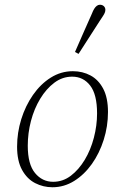

<svg xmlns="http://www.w3.org/2000/svg" viewBox="-20 -776 506 809"><path d="M201 13Q162 13 128 -4.5Q94 -22 73 -60Q52 -98 52 -158Q52 -217 69.5 -273.5Q87 -330 119 -376Q151 -422 194 -449Q237 -476 287 -476Q328 -476 361.5 -458Q395 -440 415 -402Q435 -364 435 -304Q435 -244 417 -187Q399 -130 367 -85Q335 -40 292.5 -13.5Q250 13 201 13ZM204 -10Q245 -10 278.5 -35.5Q312 -61 337 -102.5Q362 -144 375.5 -195.5Q389 -247 389 -298Q389 -378 360 -415.5Q331 -453 284 -453Q243 -453 209 -427.5Q175 -402 149.5 -360Q124 -318 110.5 -266.5Q97 -215 97 -162Q97 -84 127.5 -47Q158 -10 204 -10ZM296 -557Q314 -598 331.5 -638Q349 -678 367 -718Q372 -731 377 -739Q382 -747 388 -751.5Q394 -756 401 -756Q411 -756 417.5 -750Q424 -744 424 -734Q424 -726 419 -717Q414 -708 401 -689Q379 -654 356 -619Q333 -584 311 -549Z"/></svg>

Font: Source Serif 4 36pt Light
Style: Italic
Weight: 300
Italic angle: -12°
Designer: Frank Grießhammer
Foundry: Adobe Systems Incorporated
Version: Version 4.004;hotconv 1.0.116;makeotfexe 2.5.65601